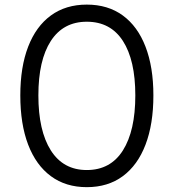

<svg xmlns="http://www.w3.org/2000/svg" viewBox="-20 -782 736 813"><path d="M347.5 10.5Q258.5 10.5 195.5 -36Q132.5 -82.5 99.2 -169.5Q66 -256.5 66 -378Q66 -498 99.2 -584.2Q132.5 -670.5 195.5 -716.5Q258.5 -762.5 347.5 -762.5Q437 -762.5 500 -716.5Q563 -670.5 596.2 -584.2Q629.5 -498 629.5 -378Q629.5 -256.5 596.2 -169.5Q563 -82.5 500 -36Q437 10.5 347.5 10.5ZM347.5 -62Q448 -62 500.5 -145.2Q553 -228.5 553 -378Q553 -527 500.5 -608.5Q448 -690 347.5 -690Q248 -690 195.2 -608.5Q142.5 -527 142.5 -378Q142.5 -228.5 195.2 -145.2Q248 -62 347.5 -62Z"/></svg>

Font: Hepta Slab
Style: Regular
Weight: 400
Designer: Michael LaGattuta
Foundry: Michael LaGattuta
Version: Version 1.100